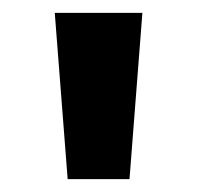

<svg xmlns="http://www.w3.org/2000/svg" viewBox="-20 -734 306 298"><path d="M201 -714 181 -456H85L65 -714Z"/></svg>

Font: Noto Sans Canadian Aboriginal
Style: Regular
Weight: 400
Designer: Monotype Design Team, Typotheque's Kevin King
Foundry: Monotype Imaging Inc.
Version: Version 2.002